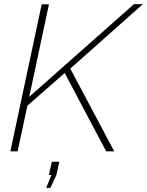

<svg xmlns="http://www.w3.org/2000/svg" viewBox="-20 -730 709 926"><path d="M181 -709H216L121 -263L626 -710H669L319 -399L531 0H492L292 -378L112 -220L65 0H30ZM203 176 228 114H216L230 50H266L252 114L223 176Z"/></svg>

Font: Raleway Thin ExtraLight
Style: Italic
Weight: 250
Italic angle: -12°
Version: Version 4.026